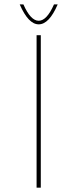

<svg xmlns="http://www.w3.org/2000/svg" viewBox="-20 -869 287 889"><path d="M149.4 0V-706.1H168.9V0ZM88.4 -848.6Q121.6 -772.9 159.2 -772.9Q196.8 -772.9 230 -848.6H247.1Q207.5 -756.3 159.2 -756.3Q111.3 -756.3 71.3 -848.6Z"/></svg>

Font: Fortheenas_01
Style: Regular
Weight: 100
Designer: Situjuh Nazara
Version: Version 1.10 September 8, 2014